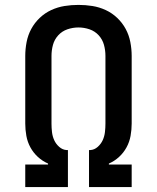

<svg xmlns="http://www.w3.org/2000/svg" viewBox="-20 -763 640 783"><path d="M83 0V-92H176V-96Q153 -106 134.5 -123Q116 -140 104 -162Q92 -184 87.5 -209Q83 -234 83 -259V-535Q83 -563 88.5 -591.5Q94 -620 107.5 -645Q121 -670 142 -690Q163 -710 189 -722Q215 -734 243 -738.5Q271 -743 300 -743Q329 -743 357 -738.5Q385 -734 411 -722Q437 -710 458 -690Q479 -670 492.5 -645Q506 -620 511.5 -591.5Q517 -563 517 -535V-259Q517 -234 512.5 -209Q508 -184 496 -162Q484 -140 465.5 -123Q447 -106 424 -96V-92H517V0H343V-151H348Q365 -152 378.5 -164Q392 -176 399 -191.5Q406 -207 408 -224.5Q410 -242 410 -259V-535Q410 -558 404 -580Q398 -602 382.5 -619Q367 -636 345 -643.5Q323 -651 300 -651Q277 -651 255 -643.5Q233 -636 217.5 -619Q202 -602 196 -580Q190 -558 190 -535V-259Q190 -242 192 -224.5Q194 -207 201 -191.5Q208 -176 221.5 -164Q235 -152 252 -151H257V0Z"/></svg>

Font: Iosevka Custom SmBdEx
Style: Regular
Weight: 600
Width: 7
Monospace: yes
Designer: Belleve Invis
Foundry: Belleve Invis
Version: Version 11.2.4; ttfautohint (v1.8.4)